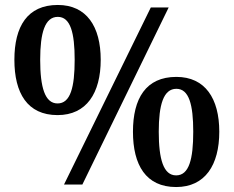

<svg xmlns="http://www.w3.org/2000/svg" viewBox="-20 -744 942 774"><path d="M212 -280C329 -280 386 -369 386 -503C386 -637 329 -724 213 -724C90 -724 38 -637 38 -503C38 -369 90 -280 212 -280ZM238 0H312L660 -714H588ZM212 -327C161 -327 142 -392 142 -503C142 -612 161 -676 213 -676C264 -676 281 -612 281 -503C281 -392 264 -327 212 -327ZM690 10C807 10 864 -79 864 -213C864 -347 807 -434 691 -434C568 -434 516 -347 516 -213C516 -79 568 10 690 10ZM690 -37C639 -37 620 -102 620 -213C620 -322 639 -386 691 -386C742 -386 759 -322 759 -213C759 -102 742 -37 690 -37Z"/></svg>

Font: Noto Serif Semi
Style: Regular
Weight: 600
Designer: Monotype Design Team
Foundry: Monotype Imaging Inc.
Version: Version 1.002